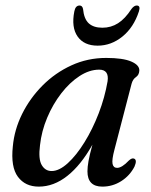

<svg xmlns="http://www.w3.org/2000/svg" viewBox="-20 -667 546 696"><path d="M395 -125Q385 -87.5 388 -73Q391 -58.5 404.5 -58.5Q422 -58.5 447 -85Q458.5 -95.5 466 -92Q478 -87.5 467.5 -63Q450.5 -30 419.2 -10.2Q388 9.5 351 9.5Q297 9.5 297 -46Q297 -61.5 300.8 -83Q304.5 -104.5 315 -142.5Q273.5 -68.5 224.2 -29.5Q175 9.5 120.5 9.5Q71.5 9.5 45 -26Q18.5 -61.5 26.5 -136.5Q32 -197 60.2 -254Q88.5 -311 134.2 -357Q180 -403 238.8 -430Q297.5 -457 365 -457Q426 -457 456.2 -443.8Q486.5 -430.5 485 -410.5Q484 -395 472.8 -387.5Q461.5 -380 457 -363.5ZM125 -140.5Q118.5 -90.5 131.2 -68.8Q144 -47 167 -47Q194.5 -47 225.8 -75.5Q257 -104 286.2 -151.2Q315.5 -198.5 337.8 -256.2Q360 -314 370 -372.5Q376 -414.5 339.5 -414.5Q304 -414.5 268.2 -391.2Q232.5 -368 202 -328.5Q171.5 -289 151 -240.2Q130.5 -191.5 125 -140.5ZM351 -566.5Q382.5 -566.5 408 -582.8Q433.5 -599 456.5 -634.5Q466 -647 475.5 -647Q490.5 -647 483.5 -625.5Q464.5 -567.5 423.8 -534.5Q383 -501.5 334 -501.5Q284.5 -501.5 261.2 -534.8Q238 -568 249.5 -626Q253.5 -647 268.5 -647Q278.5 -647 281 -634.5Q284.5 -598 302 -582.2Q319.5 -566.5 351 -566.5Z"/></svg>

Font: Fraunces 72pt S050
Style: Italic
Weight: 400
Italic angle: -16°
Version: Version 1.000; ttfautohint (v1.8.3)